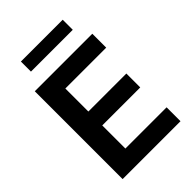

<svg xmlns="http://www.w3.org/2000/svg" viewBox="-263 -1021 1133 1133"><g transform="rotate(-45 304.0 -454.5)"><path d="M548 -730V-614H207V-422H524V-306H207V-113H551V3H68V-730ZM134 -828V-912H483V-828Z"/></g></svg>

Font: Sinter Bold
Style: Regular
Weight: 700
Foundry: Adobe & rsms
Version: Version 1.000